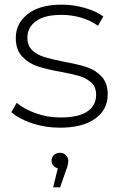

<svg xmlns="http://www.w3.org/2000/svg" viewBox="-20 -546 518 827"><path d="M29 -63 52 -103Q84 -76 134.5 -58Q185 -40 240 -40Q319 -40 356.5 -66Q394 -92 394 -138Q394 -171 373.5 -190Q353 -209 323 -218Q293 -227 240 -237Q178 -248 140 -261Q102 -274 75 -303Q48 -332 48 -383Q48 -445 99.5 -485.5Q151 -526 246 -526Q296 -526 345 -512Q394 -498 425 -475L402 -435Q370 -458 329 -470Q288 -482 245 -482Q172 -482 135 -455Q98 -428 98 -384Q98 -349 119 -329.5Q140 -310 170.5 -300.5Q201 -291 256 -280Q317 -269 354.5 -256.5Q392 -244 418 -216Q444 -188 444 -139Q444 -74 390 -35Q336 4 238 4Q175 4 118 -15Q61 -34 29 -63ZM274 146Q274 164 265 186L239 261H209L229 179Q217 176 209.5 167Q202 158 202 146Q202 132 212 122Q222 112 238 112Q254 112 264 122.5Q274 133 274 146Z"/></svg>

Font: Montserrat Alternates Light
Style: Regular
Weight: 300
Designer: Julieta Ulanovsky
Foundry: Julieta Ulanovsky
Version: Version 7.200